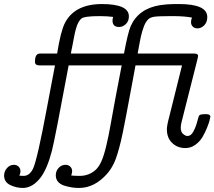

<svg xmlns="http://www.w3.org/2000/svg" viewBox="-47 -720 1050 940"><path d="M-26.9 139.2Q-26.9 119.1 -12.9 103Q1 86.9 21 86.9Q35.2 86.9 44.2 95.9Q53.2 105 53.2 118.2Q53.2 127.9 47.9 140.1Q56.6 141.1 68.8 141.1Q97.7 141.1 115.2 105Q136.2 58.1 183.1 -193.8Q189 -221.7 200.2 -284.2Q214.4 -358.4 222.2 -399.9H146Q124 -399.9 124 -418Q124 -448.7 139.2 -456.1Q143.1 -458 152.8 -458H232.9V-459Q250 -566.9 271 -607.9Q318.8 -699.7 451.2 -700.2Q584 -700.2 584 -640.1Q584 -616.2 569.1 -602.1Q554.2 -587.9 536.1 -587.9Q503.9 -587.9 503.9 -619.1Q503.9 -627.9 506.8 -637.2Q478 -641.1 440.9 -641.1Q364.7 -641.1 351.1 -628.9Q343.3 -622.1 336.7 -610.1Q330.1 -598.1 325 -579.6Q319.8 -561 316.9 -545.4Q314 -529.8 308.6 -502Q303.2 -474.1 299.8 -458H560.1Q579.1 -560.1 592.8 -591.8Q630.9 -677.7 736.8 -694.8Q767.6 -699.7 806.2 -700.2H829.1Q968.3 -700.2 967.8 -636.2Q967.8 -611.3 952.9 -596.2Q938 -581.1 919.9 -581.1Q905.8 -581.1 897 -589.6Q888.2 -598.1 888.2 -611.8Q888.2 -624 893.1 -633.8Q858.9 -640.6 805.2 -641.1H789.1Q727.1 -641.1 707.5 -637.9Q688 -634.8 678.2 -625Q665 -611.8 656.5 -587.9Q647.9 -564 643.1 -542.5Q638.2 -521 627 -458H901.9Q922.9 -458 922.9 -446.8Q922.9 -442.9 918.9 -426.8L842.8 -126Q837.9 -108.9 837.9 -94.2Q837.9 -74.2 849.4 -64.2Q860.8 -54.2 871.1 -54.2Q888.2 -54.2 900.1 -76.7Q912.1 -99.1 918.9 -126Q925.8 -152.8 928.2 -154.8Q932.1 -160.6 957 -161.1H961.9Q982.9 -161.1 982.9 -148.9Q982.9 -147 979.5 -132.6Q976.1 -118.2 966.6 -94.5Q957 -70.8 944.1 -48.8Q931.2 -26.9 909.2 -11Q887.2 4.9 860.8 4.9Q821.8 4.9 795.9 -20Q770 -44.9 770 -86.9Q770 -106 782.2 -150.9L844.2 -399.9H616.2V-398.9Q615.2 -393.1 601.6 -319.6Q587.9 -246.1 570.6 -154.5Q553.2 -63 544.9 -28.8Q526.9 44.4 512.5 75.7Q498 106.9 478 129.9Q417 199.7 340.8 200.2Q321.8 200.2 304.4 197.5Q287.1 194.8 268.1 189Q249 183.1 237.5 170.2Q226.1 157.2 226.1 138.2Q226.1 117.2 240 102.1Q253.9 86.9 273.9 86.9Q288.1 86.9 297.1 95.9Q306.2 105 306.2 118.2Q306.2 125 301.8 139.2Q317.9 141.1 342.8 141.1Q387.7 141.1 419.9 112.8Q437 97.7 449.5 69.8Q461.9 42 473.4 -6.6Q484.9 -55.2 493.4 -104Q502 -152.8 518.1 -239.5Q534.2 -326.2 548.8 -399.9H289.1Q222.2 -40 207 19Q184.1 106 152.8 147.9Q113.8 199.7 64.9 200.2Q32.7 200.2 2.9 185.8Q-26.9 171.4 -26.9 139.2Z"/></svg>

Font: CMU Concrete
Style: Italic
Weight: 500
Italic angle: -14.04°
Version: Version 0.7.0